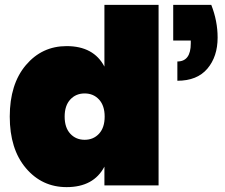

<svg xmlns="http://www.w3.org/2000/svg" viewBox="-20 -760 922 787"><path d="M690 -740H846Q872 -674 872 -606Q872 -528 830 -478.5Q788 -429 707 -429V-508Q762 -508 762 -582V-594H690ZM253 -571Q364 -571 408 -487V-740H630V0H408V-77Q364 7 253 7Q152 7 86 -71Q20 -149 20 -282Q20 -415 86 -493Q152 -571 253 -571ZM386 -212Q409 -237 409 -282Q409 -327 386 -352Q363 -377 327 -377Q291 -377 268 -352Q245 -327 245 -282Q245 -237 268 -212Q291 -187 327 -187Q363 -187 386 -212Z"/></svg>

Font: Poppins Black
Style: Regular
Weight: 900
Designer: Ninad Kale (Devanagari), Jonny Pinhorn (Latin)
Foundry: Indian Type Foundry
Version: Version 3.200;PS 1.000;hotconv 16.6.54;makeotf.lib2.5.65590